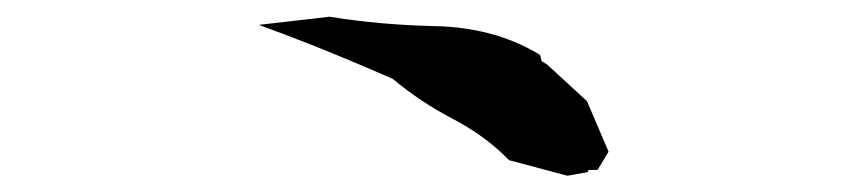

<svg xmlns="http://www.w3.org/2000/svg" viewBox="-20 -522 1040 230"><path d="M695.8 -318.4H684.6V-315.9L659.7 -311.5L589.8 -330.1Q586.9 -333 585.4 -334.5Q558.6 -360.8 521.5 -380.1Q484.4 -399.4 450.2 -427.7Q416.5 -442.4 384 -455.8Q351.6 -469.2 320.3 -481L290 -492.2L375 -502Q434.6 -492.2 501 -490.7Q570.8 -489.3 624 -458L627 -456.1L628.9 -448.7L635.3 -444.8L683.1 -400.9L709 -340.3Z"/></svg>

Font: Bakudai
Style: Bold
Weight: 700
Version: Version 1.48